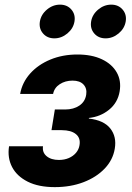

<svg xmlns="http://www.w3.org/2000/svg" viewBox="-20 -783 559 811"><path d="M211.3 7.4Q142.8 7.4 97.1 -15.6Q51.3 -38.6 31 -77.6Q10.8 -116.6 18.2 -165.1H161.6Q157.9 -139.1 176.9 -123.3Q195.9 -107.4 228.8 -107.4Q252 -107.4 270.6 -115.4Q289.2 -123.5 301.1 -137.6Q313 -151.7 315.8 -169.4Q321.1 -199.9 300.6 -216.5Q280.2 -233.2 240.6 -233.2H197.5L211.7 -320.5H254.8Q290.8 -320.5 315.2 -337Q339.6 -353.5 344.1 -383.1Q348.2 -409.3 332.8 -425.9Q317.4 -442.5 286.4 -442.5Q255.7 -442.5 232.5 -427.4Q209.3 -412.3 204.3 -386.3H65.1Q73.7 -434.7 107.3 -472.3Q140.9 -509.9 192.5 -531.3Q244.2 -552.8 307 -552.8Q367.6 -552.8 410.2 -532.7Q452.9 -512.5 472.9 -477.4Q493 -442.3 485.4 -397Q477.3 -349.2 440.8 -319.6Q404.2 -289.9 355.6 -284.8L355.3 -282.2Q418.6 -275.1 446 -240.2Q473.4 -205.4 464.8 -154.9Q457 -107.4 422 -70.8Q387 -34.2 332.6 -13.4Q278.1 7.4 211.3 7.4ZM426 -621Q395.8 -621 377.9 -641.9Q360.1 -662.8 364.9 -692.3Q369.8 -721.8 394.7 -742.6Q419.6 -763.4 449.8 -763.4Q480.1 -763.4 497.9 -742.6Q515.8 -721.8 511 -692.3Q506.1 -662.8 481.2 -641.9Q456.2 -621 426 -621ZM209.6 -621Q179.4 -621 161.6 -641.9Q143.7 -662.8 148.5 -692.3Q153.4 -721.8 178.3 -742.6Q203.2 -763.4 233.4 -763.4Q263.7 -763.4 281.6 -742.6Q299.4 -721.8 294.6 -692.3Q289.8 -662.8 264.8 -641.9Q239.8 -621 209.6 -621Z"/></svg>

Font: Inter Variable
Style: Italic
Weight: 400
Italic angle: -9.39999°
Designer: Rasmus Andersson
Foundry: rsms
Version: Version 4.001;git-9221beed3